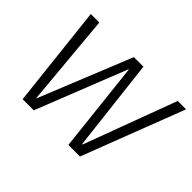

<svg xmlns="http://www.w3.org/2000/svg" viewBox="-110 -724 926 926"><g transform="rotate(45 353.0 -261.5)"><path d="M706 -523 505 0H426L375 -463H373L190 0H114L56 -523H114L157 -49H158L350 -523H415L470 -50H473L649 -523Z"/></g></svg>

Font: Glekhifnjqigglhiwekvrgaqftz
Style: Regular
Weight: 300
Italic angle: -8°
Designer: Carrois Corporate & Edenspiekermann
Foundry: Carrois Corporate GbR & Edenspiekermann AG
Version: Version 2.001